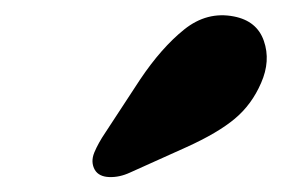

<svg xmlns="http://www.w3.org/2000/svg" viewBox="-20 -730 377 257"><path d="M167.5 -623.5Q196 -666 226.5 -690.5Q257 -715 293 -708Q324 -702 333.2 -675.2Q342.5 -648.5 329.5 -619Q317 -590 294.2 -571Q271.5 -552 229.5 -533L154 -499Q140 -492.5 126.2 -493Q112.5 -493.5 107 -502.5Q101 -513 106.2 -525.8Q111.5 -538.5 121 -552.5Z"/></svg>

Font: Fraunces 144pt S100 Black
Style: Italic
Weight: 900
Italic angle: -16°
Version: Version 1.000; ttfautohint (v1.8.3)